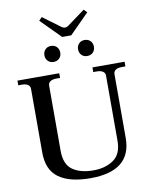

<svg xmlns="http://www.w3.org/2000/svg" viewBox="-112 -1162 984 1253"><g transform="rotate(-10 380.0 -535.5)"><path d="M233 -1060 253 -1081 365 -998Q379 -987 392 -987Q404 -987 418 -998L531 -1081L551 -1060L422 -930H362ZM227 -832Q227 -855 241.5 -870Q256 -885 279 -885Q303 -885 317.5 -870Q332 -855 332 -832Q332 -809 317.5 -794Q303 -779 279 -779Q256 -779 241.5 -794Q227 -809 227 -832ZM450 -832Q450 -855 464.5 -870Q479 -885 502 -885Q526 -885 540.5 -870Q555 -855 555 -832Q555 -809 540.5 -794Q526 -779 502 -779Q479 -779 464.5 -794Q450 -809 450 -832ZM103 -209V-632Q103 -650 88.5 -659.5Q74 -669 49 -669H25V-700H302V-669H277Q252 -669 237.5 -659.5Q223 -650 223 -632V-200Q223 -110 274.5 -73.5Q326 -37 413 -37Q492 -37 546 -74.5Q600 -112 600 -200V-632Q600 -650 585.5 -659.5Q571 -669 546 -669H522V-700H735V-669H710Q685 -669 670.5 -659.5Q656 -650 656 -632V-209Q656 10 385 10Q248 10 175.5 -42Q103 -94 103 -209Z"/></g></svg>

Font: Taviraj Medium
Style: Regular
Weight: 500
Designer: Katatrad Team
Foundry: CadsonDemak
Version: Version 1.030